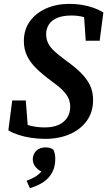

<svg xmlns="http://www.w3.org/2000/svg" viewBox="-20 -700 553 990"><path d="M23 -28 43 -182H113L125 -27L71 -75Q100 -61 135.5 -52Q171 -43 211 -43Q254 -43 283 -56.5Q312 -70 327 -94Q342 -118 342 -149Q342 -172 333.5 -192Q325 -212 303.5 -234Q282 -256 244 -283Q198 -317 166.5 -348Q135 -379 119 -413Q103 -447 103 -488Q103 -547 134 -590Q165 -633 218 -656.5Q271 -680 338 -680Q370 -680 401.5 -675Q433 -670 461.5 -660Q490 -650 513 -636L494 -490H422L412 -637L465 -589Q438 -605 410 -612.5Q382 -620 348 -620Q306 -620 277 -608.5Q248 -597 233 -575Q218 -553 218 -523Q218 -498 228 -477.5Q238 -457 260 -436.5Q282 -416 316 -391Q364 -357 396 -325.5Q428 -294 444 -260.5Q460 -227 460 -185Q460 -122 427.5 -77Q395 -32 339.5 -8Q284 16 213 16Q176 16 140 10.5Q104 5 74 -5Q44 -15 23 -28ZM265 119Q265 158 250 187.5Q235 217 205.5 237.5Q176 258 134 270L117 232Q142 223 159 213Q176 203 188 190.5Q200 178 209 162L213 193Q182 182 165.5 163.5Q149 145 149 122Q149 96 166.5 78Q184 60 215 60Q229 60 239.5 63.5Q250 67 256 73Q260 82 262.5 93.5Q265 105 265 119Z"/></svg>

Font: Source Serif 4 SemiBold
Style: Italic
Weight: 600
Italic angle: -12°
Designer: Frank Grießhammer
Foundry: Adobe Systems Incorporated
Version: Version 4.004;hotconv 1.0.116;makeotfexe 2.5.65601